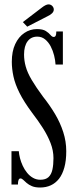

<svg xmlns="http://www.w3.org/2000/svg" viewBox="-20 -844 348 878"><path d="M163.5 13.5Q140.5 13.5 126 7.2Q111.5 1 102 -7.2Q92.5 -15.5 86 -21.8Q79.5 -28 73.5 -28Q62 -28 62 0H32.5V-152.5H66Q67 -138 71.5 -120.5Q76 -103 84 -85.8Q92 -68.5 103.8 -54Q115.5 -39.5 130.8 -30.8Q146 -22 164.5 -22Q189 -22 202 -34.2Q215 -46.5 219.8 -69Q224.5 -91.5 224.5 -121Q224.5 -155.5 211.2 -189.8Q198 -224 176 -258.5Q154 -293 127 -328Q89.5 -378.5 69.2 -419Q49 -459.5 41.5 -494.5Q34 -529.5 34 -561.5Q34 -609 49.5 -642.2Q65 -675.5 91.2 -693.2Q117.5 -711 149 -711Q176 -711 189.8 -702Q203.5 -693 211 -684Q218.5 -675 225.5 -675Q231.5 -675 234.5 -680.5Q237.5 -686 237.5 -700H267.5V-549H234Q233 -568 227.5 -590.2Q222 -612.5 211.8 -632Q201.5 -651.5 186.2 -664Q171 -676.5 150.5 -676.5Q122 -676.5 106 -655Q90 -633.5 90 -594.5Q90 -567 97.8 -539.2Q105.5 -511.5 125 -478.5Q144.5 -445.5 177 -401.5Q208 -362.5 231.8 -322.5Q255.5 -282.5 269.2 -240Q283 -197.5 283 -152.5Q283 -109 274.2 -77.8Q265.5 -46.5 249.8 -26.5Q234 -6.5 212.2 3.5Q190.5 13.5 163.5 13.5ZM104.5 -722 84.5 -743 173 -810.5Q180 -816 187.8 -820Q195.5 -824 202.5 -824Q209 -824 214.5 -820.5Q220 -817 223 -811.5Q226 -806.5 226 -800.5Q226 -791 217.8 -783Q209.5 -775 197 -769.5Z"/></svg>

Font: Imbue Thin 10pt
Style: Regular
Weight: 400
Version: Version 1.102